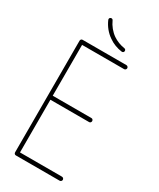

<svg xmlns="http://www.w3.org/2000/svg" viewBox="-232 -1004 888 1073"><g transform="rotate(30 212.5 -467.5)"><path d="M207 -833C232 -815 262 -804 292 -800C299 -799 305 -803 306 -810C307 -817 303 -823 296 -824C269 -828 243 -838 221 -853C195 -871 174 -897 161 -926C159 -932 151 -935 145 -932C139 -930 136 -922 139 -916C153 -883 177 -853 207 -833ZM82 -368H332C339 -368 344 -374 344 -381C344 -388 339 -394 332 -394H82V-722H353C360 -722 366 -728 366 -735C366 -742 360 -748 353 -748H70C63 -748 58 -742 58 -735V-15C58 -8 63 -2 70 -2H353C360 -2 366 -8 366 -15C366 -22 360 -28 353 -28H82Z"/></g></svg>

Font: LS
Style: Light
Weight: 300
Designer: BSozoo
Foundry: BSozoo
Version: Version 001.000